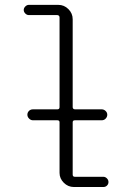

<svg xmlns="http://www.w3.org/2000/svg" viewBox="-20 -750 540 770"><path d="M95.7 -689.5Q87.9 -689.5 81.5 -695.8Q75.2 -702.1 75.2 -710Q75.2 -717.8 81.5 -724.1Q87.9 -730.5 95.7 -730.5H213.9Q237.3 -730.5 254.4 -713.4Q271.5 -696.3 271.5 -672.9V-320.3Q271.5 -312.5 280.3 -311.5H387.7Q396.5 -311.5 403.3 -305.2Q410.2 -298.8 410.2 -290Q410.2 -281.2 403.8 -274.4Q397.5 -267.6 387.7 -267.6H280.3Q271.5 -267.6 271.5 -259.8V-49.8Q271.5 -41 280.3 -41H394.5Q402.3 -41 408.7 -34.7Q415 -28.3 415 -20Q415 -11.7 409.2 -5.9Q403.3 0 394.5 0H276.4Q252.9 0 235.8 -17.1Q218.8 -34.2 218.8 -56.6V-259.8Q218.8 -267.6 210 -267.6H112.3Q103.5 -267.6 96.7 -274.4Q89.8 -281.2 89.8 -290Q89.8 -298.8 96.2 -305.2Q102.5 -311.5 112.3 -311.5H210Q218.8 -311.5 218.8 -320.3V-679.7Q218.8 -688.5 210 -689.5Z"/></svg>

Font: Rounded Mgen+ 1mn light
Style: Regular
Weight: 200
Designer: [Source Han Sans]
Ryoko NISHIZUKA  (kana & ideographs); Paul D. Hunt (Latin, Greek & Cyrillic); Wenlong ZHANG  (bopomofo
Version: Version 1.059.20150602